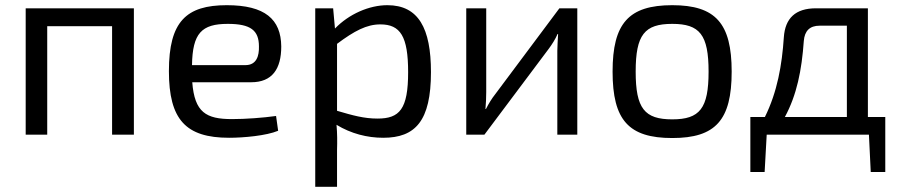

<svg xmlns="http://www.w3.org/2000/svg" viewBox="-20 -519 3470 740"><path d="M496 -487H79V0H162V-418H412V0H496Z M948 -202C1029 -202 1064 -253 1064 -340C1063 -445 1001 -499 854 -499C698 -499 631 -436 631 -245C631 -58 696 12 863 12C919 12 1007 4 1052 -15L1044 -72C994 -65 927 -60 874 -60C774 -60 730 -86 721 -202ZM720 -268C722 -391 757 -427 858 -427C946 -427 978 -402 978 -340C979 -304 969 -268 926 -268Z M1264 -487H1195V201H1279V60C1280 26 1280 -4 1277 -38C1333 -4 1395 12 1457 12C1581 12 1641 -53 1641 -241C1641 -410 1593 -499 1473 -499C1403 -499 1325 -465 1271 -409ZM1279 -350C1346 -400 1393 -425 1446 -425C1523 -425 1553 -379 1553 -241C1553 -98 1520 -62 1435 -62C1383 -62 1340 -74 1279 -92Z M2205 0V-487H2136L1888 -155C1876 -140 1863 -119 1853 -99H1851C1853 -123 1854 -142 1854 -164V-487H1777V0H1847L2095 -331C2107 -347 2121 -369 2129 -388H2131C2130 -364 2128 -344 2128 -323V0Z M2571 -499C2403 -499 2341 -429 2341 -243C2341 -56 2403 13 2571 13C2738 13 2800 -56 2800 -243C2800 -429 2738 -499 2571 -499ZM2571 -427C2677 -427 2711 -385 2711 -243C2711 -101 2677 -59 2571 -59C2464 -59 2430 -101 2430 -243C2430 -385 2464 -427 2571 -427Z M3392 -68H3325V-487H3125C3046 -487 3006 -449 3001 -375C2994 -269 2976 -165 2928 -68H2872V144H2927L2935 0H3329L3336 144H3392ZM3244 -68H3005C3051 -153 3070 -248 3078 -361C3081 -400 3101 -420 3139 -420H3244Z"/></svg>

Font: SnT
Style: Regular
Weight: 400
Designer: Natanael Gama
Version: Version 1.001;PS 001.001;hotconv 1.0.70;makeotf.lib2.5.58329